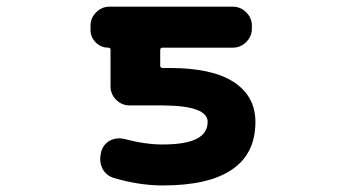

<svg xmlns="http://www.w3.org/2000/svg" viewBox="-20 -569 1040 581"><path d="M472.7 -7.8Q401.4 -7.8 325.2 -30.3Q301.8 -37.1 290 -58.6Q283.2 -73.2 283.2 -87.9Q283.2 -95.7 285.2 -104.5L286.1 -109.4Q292 -131.8 312.5 -143.6Q326.2 -150.4 340.8 -150.4Q348.6 -150.4 356.4 -148.4Q419.9 -131.8 471.7 -131.8Q542 -131.8 576.2 -149.4Q608.4 -167 608.4 -200.2Q608.4 -249 473.6 -250H372.1Q348.6 -250 331.5 -267.1Q314.5 -284.2 314.5 -307.6V-418Q314.5 -424.8 307.6 -424.8Q285.2 -424.8 269.5 -440.9Q253.9 -457 253.9 -478.5V-491.2Q253.9 -514.6 271 -531.7Q288.1 -548.8 311.5 -548.8H684.6Q708 -548.8 725.1 -531.7Q742.2 -514.6 742.2 -491.2V-482.4Q742.2 -459 725.1 -441.9Q708 -424.8 684.6 -424.8H472.7Q464.8 -424.8 464.8 -418V-370.1Q464.8 -363.3 472.7 -363.3H493.2Q621.1 -363.3 686.5 -321.3Q752.9 -278.3 752.9 -200.2Q752.9 -103.5 681.6 -55.7Q611.3 -7.8 472.7 -7.8Z"/></svg>

Font: Rounded Mgen+ 1m bold
Style: Bold
Weight: 700
Designer: [Source Han Sans]
Ryoko NISHIZUKA  (kana & ideographs); Paul D. Hunt (Latin, Greek & Cyrillic); Wenlong ZHANG  (bopomofo
Version: Version 1.059.20150602